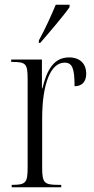

<svg xmlns="http://www.w3.org/2000/svg" viewBox="-20 -786 393 806"><path d="M143 -616V-606H149C188 -651 248 -721 272 -756V-766H214C195 -721 173 -671 143 -616ZM29 0H237V-10H226C165 -10 157 -18 157 -83V-288C157 -438 194 -523 251 -523C284 -523 293 -498 293 -424C325 -424 342 -444 342 -477C342 -516 318 -545 270 -545C204 -545 176 -489 158 -415H156V-536H27V-526H30C89 -526 96 -519 96 -453V-83C96 -18 88 -10 30 -10H29Z"/></svg>

Font: Noto Serif Display ExtraCondensed Light
Style: Regular
Weight: 300
Width: 2
Designer: Monotype Design Team
Foundry: Monotype Imaging Inc.
Version: Version 2.009